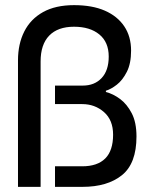

<svg xmlns="http://www.w3.org/2000/svg" viewBox="-20 -727 578 747"><path d="M194 0V-80H300Q359 -80 389.5 -110.5Q420 -141 420 -203Q420 -260 384.5 -291Q349 -322 300 -322H194V-394H302Q348 -394 375.5 -423.5Q403 -453 403 -507Q403 -563 366.5 -593Q330 -623 268 -623Q205 -623 171.5 -588.5Q138 -554 138 -488V0H50V-492Q50 -556 74.5 -604.5Q99 -653 147.5 -680Q196 -707 268 -707Q339 -707 388 -685.5Q437 -664 463.5 -624.5Q490 -585 490 -530Q490 -480 473.5 -447.5Q457 -415 434.5 -397.5Q412 -380 392 -374V-369Q420 -362 447 -342Q474 -322 492.5 -286.5Q511 -251 511 -196Q511 -91 454.5 -45.5Q398 0 301 0Z"/></svg>

Font: Phudu Light
Style: Regular
Weight: 400
Version: Version 1.005;gftools[0.9.23]